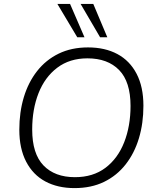

<svg xmlns="http://www.w3.org/2000/svg" viewBox="-20 -956 799 984"><path d="M362 8Q276 8 212.5 -26Q149 -60 114 -127.5Q79 -195 79 -291Q79 -381 102 -457.5Q125 -534 170 -591.5Q215 -649 280.5 -681Q346 -713 431 -713Q518 -713 581.5 -679Q645 -645 680 -578Q715 -511 715 -414Q715 -324 692 -247.5Q669 -171 624 -113.5Q579 -56 513.5 -24Q448 8 362 8ZM364 -48Q457 -48 520.5 -96Q584 -144 616.5 -227Q649 -310 649 -413Q649 -537 590.5 -597Q532 -657 428 -657Q337 -657 273.5 -609Q210 -561 177.5 -478.5Q145 -396 145 -292Q145 -168 203 -108Q261 -48 364 -48ZM493 -765 393 -936H458L530 -765ZM376 -765 274 -936H339L413 -765Z"/></svg>

Font: Nunito Sans 12pt ExtraLight 12pt Light
Style: Italic
Weight: 300
Italic angle: -9°
Version: Version 3.101;gftools[0.9.27]